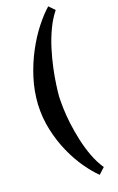

<svg xmlns="http://www.w3.org/2000/svg" viewBox="-193 -807 692 1125"><g transform="rotate(-20 153.5 -244.5)"><path d="M219 271Q184 237 147 184.5Q110 132 80 65Q50 -2 33 -79Q16 -156 20 -239Q25 -322 50 -401Q75 -480 112 -549Q149 -618 191.5 -672Q234 -726 273 -760L307 -725Q274 -684 249 -631Q224 -578 206.5 -521Q189 -464 177.5 -409.5Q166 -355 160 -310.5Q154 -266 152 -239Q151 -212 152 -168.5Q153 -125 159.5 -72.5Q166 -20 178 35.5Q190 91 209.5 143Q229 195 257 236Z"/></g></svg>

Font: Lora
Style: Italic
Weight: 400
Italic angle: -3°
Designer: Olga Karpushina, Alexei Vanyashin (Cyrillic)
Foundry: Cyreal
Version: Version 3.008